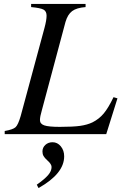

<svg xmlns="http://www.w3.org/2000/svg" viewBox="-20 -682 617 976"><path d="M415 -662.1V-646Q369.6 -642.6 346.9 -625.7Q324.2 -608.9 313 -570.8L192.9 -122.1Q183.1 -88.9 183.1 -71.8Q183.1 -52.2 205.1 -44.7Q227.1 -37.1 284.2 -37.1Q351.1 -37.1 387.5 -42.2Q423.8 -47.4 450.2 -60.1Q483.9 -77.1 507.3 -105.2Q530.8 -133.3 557.1 -188L577.1 -182.1L520 0H3.9V-16.1Q46.4 -23.4 59.3 -35.6Q72.3 -47.9 85 -91.8L206.1 -540Q216.8 -579.6 216.8 -602.1Q216.8 -624.5 201.4 -633.1Q186 -641.6 138.2 -646V-662.1ZM175.8 273.9 167 256.8Q206.5 229 224.4 208.3Q242.2 187.5 242.2 167Q242.2 152.3 221.2 133.8Q206.5 120.6 201.2 110.8Q195.8 101.1 195.8 87.9Q195.8 67.9 210.7 54.4Q225.6 41 247.1 41Q272 41 289.1 61.8Q306.2 82.5 306.2 112.8Q306.2 200.7 175.8 273.9Z"/></svg>

Font: Accordance
Style: Italic
Weight: 400
Italic angle: -11°
Version: Version 1.2 (build January 31, 2020) Miklal Software Solutio